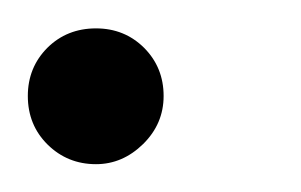

<svg xmlns="http://www.w3.org/2000/svg" viewBox="-20 -118 216 138"><path d="M97.6 -49Q97.6 -29 82.9 -14.5Q68.1 0 49 0Q28.6 0 14.3 -14Q0 -28.1 0 -49Q0 -69.5 14 -83.6Q28.1 -97.6 49 -97.6Q69.5 -97.6 83.6 -83.6Q97.6 -69.5 97.6 -49Z"/></svg>

Font: Shan Mohne Unicode
Style: Normal
Weight: 400
Version: 2.0 Jan 1st, 2014